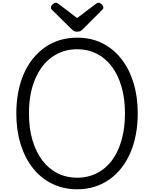

<svg xmlns="http://www.w3.org/2000/svg" viewBox="-20 -1373 1133 1412"><path d="M548 19Q446 19 363 -22Q280 -63 221.5 -137Q163 -211 131.5 -313Q100 -415 100 -539Q100 -622 114 -695Q128 -768 155 -830Q182 -892 221.5 -941Q261 -990 310.5 -1025Q360 -1060 420 -1078Q480 -1096 548 -1096Q650 -1096 731.5 -1055.5Q813 -1015 871.5 -941Q930 -867 961.5 -765Q993 -663 993 -539Q993 -457 979 -383.5Q965 -310 938 -248Q911 -186 872 -136.5Q833 -87 783.5 -52.5Q734 -18 675 0.5Q616 19 548 19ZM548 -66Q600 -66 646 -80.5Q692 -95 731.5 -123Q771 -151 802 -192Q833 -233 854.5 -286Q876 -339 887.5 -402.5Q899 -466 899 -539Q899 -649 873.5 -736Q848 -823 801.5 -884.5Q755 -946 690.5 -978.5Q626 -1011 548 -1011Q495 -1011 449 -996.5Q403 -982 363 -954Q323 -926 292 -885Q261 -844 238.5 -791.5Q216 -739 204.5 -676Q193 -613 193 -539Q193 -429 219 -341.5Q245 -254 292 -192.5Q339 -131 404 -98.5Q469 -66 548 -66ZM705 -1353Q715 -1353 727.5 -1341.5Q740 -1330 740 -1319Q740 -1317 739.5 -1313Q739 -1309 734 -1303L591 -1160Q584 -1154 575.5 -1147Q567 -1140 547 -1140Q528 -1140 520 -1147Q512 -1154 505 -1160L361 -1302Q355 -1309 355 -1313Q355 -1317 355 -1319Q355 -1330 367.5 -1341.5Q380 -1353 390 -1353Q396 -1353 402 -1349.5Q408 -1346 415 -1341L547 -1240L680 -1341Q688 -1346 693 -1349.5Q698 -1353 705 -1353Z"/></svg>

Font: Playwrite PT
Style: Regular
Weight: 400
Designer: Veronika Burian, José Scaglione
Foundry: TypeTogether
Version: Version 1.002